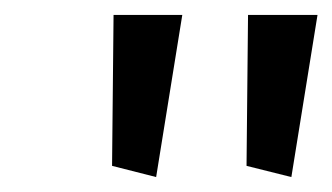

<svg xmlns="http://www.w3.org/2000/svg" viewBox="-20 -829 445 257"><path d="M189 -592 224 -809H132L130 -607ZM370 -592 405 -809H312L310 -607Z"/></svg>

Font: Bluebird
Style: LiNrwObl
Weight: 300
Designer: Jasper
Foundry: Cannot Into Space Fonts
Version: Version 0.98